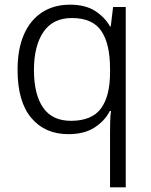

<svg xmlns="http://www.w3.org/2000/svg" viewBox="-20 -563 644 820"><path d="M450 6Q450 -14 450.5 -41.5Q451 -69 454 -89H449Q428 -47 384 -18.5Q340 10 272 10Q172 10 113.5 -59.5Q55 -129 55 -265Q55 -352 81.5 -414Q108 -476 158.5 -509.5Q209 -543 279 -543Q345 -543 386.5 -516Q428 -489 450 -450H453L463 -533H517V237H450ZM283 -47Q372 -47 411 -99.5Q450 -152 450 -254V-269Q450 -376 412.5 -431Q375 -486 287 -486Q206 -486 165.5 -426.5Q125 -367 125 -264Q125 -160 164 -103.5Q203 -47 283 -47Z"/></svg>

Font: Noto Sans Syriac Eastern Light
Style: Regular
Weight: 300
Designer: Patrick Giasson and the Monotype Design Team
Foundry: Monotype Imaging Inc.
Version: Version 3.001